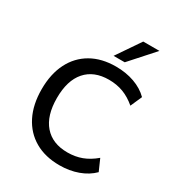

<svg xmlns="http://www.w3.org/2000/svg" viewBox="-218 -1075 1127 1221"><g transform="rotate(30 345.5 -464.0)"><path d="M404 10Q299 10 223 -34Q147 -78 106 -159.5Q65 -241 65 -353Q65 -465 106 -546Q147 -627 223 -670.5Q299 -714 404 -714Q477 -714 539 -692Q601 -670 643 -628L606 -544Q560 -583 512 -601Q464 -619 407 -619Q297 -619 237 -550.5Q177 -482 177 -353Q177 -224 237 -155Q297 -86 407 -86Q464 -86 512 -104Q560 -122 606 -161L643 -77Q601 -35 539 -12.5Q477 10 404 10ZM355 -765 473 -938H592L437 -765Z"/></g></svg>

Font: NunitoSans_10ptSemiBold
Style: Regular
Weight: 600
Designer: Vernon Adams
Foundry: Vernon Adams
Version: Version 3.101;gftools[0.9.27]